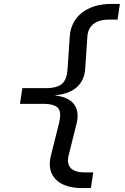

<svg xmlns="http://www.w3.org/2000/svg" viewBox="-20 -850 640 980"><path d="M399 110H444L456 30H411C348 30 316 1 330 -56L371 -220C390 -298 356 -354 257 -363C359 -372 410 -421 415 -500L426 -664C430 -721 472 -750 535 -750H580L592 -830H547C429 -830 343 -769 336 -664L325 -500C320 -429 296 -400 209 -400H94L82 -320H197C283 -320 298 -291 281 -220L240 -56C213 49 281 110 399 110Z"/></svg>

Font: JetBrains Mono
Style: Italic
Weight: 400
Italic angle: -9°
Monospace: yes
Designer: Philipp Nurullin, Konstantin Bulenkov
Foundry: JetBrains
Version: Version 2.305